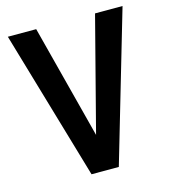

<svg xmlns="http://www.w3.org/2000/svg" viewBox="-106 -785 771 870"><g transform="rotate(-15 280.0 -350.0)"><path d="M216 0H344L549 -700H420L282 -167L144 -700H11Z"/></g></svg>

Font: Vanilla Cream
Style: Bold
Weight: 700
Designer: Jeremy Tribby, Jinavaṁso
Foundry: Tribby Type
Version: Version 1.422;Glyphs 3.1.2 (3151)